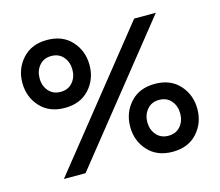

<svg xmlns="http://www.w3.org/2000/svg" viewBox="-102 -841 1125 983"><g transform="rotate(-15 460.5 -350.0)"><path d="M92.8 -402.6Q44.9 -455.1 44.9 -529.8Q44.9 -604.5 92.8 -657.2Q140.6 -710 223.1 -710Q305.7 -710 353.3 -657.2Q400.9 -604.5 400.9 -529.8Q400.9 -455.1 353.3 -402.6Q305.7 -350.1 223.1 -350.1Q140.6 -350.1 92.8 -402.6ZM683.1 -700.2H797.9L237.8 0H123ZM159.7 -597.4Q136.2 -569.8 136.2 -529.8Q136.2 -489.7 159.7 -462.4Q183.1 -435.1 223.1 -435.1Q263.2 -435.1 286.6 -462.4Q310.1 -489.7 310.1 -529.8Q310.1 -569.8 286.6 -597.4Q263.2 -625 223.1 -625Q183.1 -625 159.7 -597.4ZM567.9 -42.7Q520 -95.2 520 -169.9Q520 -244.6 567.9 -297.4Q615.7 -350.1 698.2 -350.1Q780.8 -350.1 828.4 -297.4Q876 -244.6 876 -169.9Q876 -95.2 828.4 -42.7Q780.8 9.8 698.2 9.8Q615.7 9.8 567.9 -42.7ZM634.5 -237.3Q610.8 -209.5 610.8 -169.9Q610.8 -130.4 634.5 -102.8Q658.2 -75.2 698.2 -75.2Q738.3 -75.2 761.7 -102.5Q785.2 -129.9 785.2 -169.9Q785.2 -210 761.7 -237.5Q738.3 -265.1 698.2 -265.1Q658.2 -265.1 634.5 -237.3Z"/></g></svg>

Font: Copperplate Sans CC Heavy
Style: Regular
Weight: 400
Designer: indestructible type*
Foundry: Cowboy Collective
Version: Version 1.000